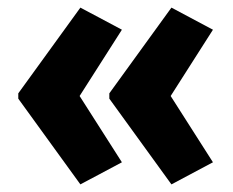

<svg xmlns="http://www.w3.org/2000/svg" viewBox="-20 -529 611 504"><path d="M28 -284V-270L191 -45L300 -103L189 -277L300 -451L191 -509ZM267 -284V-270L430 -45L539 -103L428 -277L539 -451L430 -509Z"/></svg>

Font: Noto Sans Myanmar UI Condensed ExtraBold
Style: Regular
Weight: 800
Width: 3
Designer: Monotype Design Team
Foundry: Monotype Imaging Inc.
Version: Version 2.103